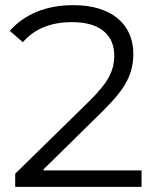

<svg xmlns="http://www.w3.org/2000/svg" viewBox="-20 -726 608 746"><path d="M149 -64H530V0H39V-51L330 -336Q357 -363 375.5 -386Q394 -409 404.5 -429.5Q415 -450 419.5 -469.5Q424 -489 424 -509Q424 -572 381.5 -606Q339 -640 260 -640Q136 -640 69 -562L18 -606Q60 -654 122.5 -680Q185 -706 266 -706Q320 -706 363 -693Q406 -680 436 -655.5Q466 -631 482 -596Q498 -561 498 -517Q498 -490 492.5 -464.5Q487 -439 474 -413Q461 -387 438.5 -359Q416 -331 383 -298L149 -68Z"/></svg>

Font: CMG Sans
Style: Regular
Weight: 400
Designer: Julieta Ulanovsky
Foundry: Julieta Ulanovsky
Version: Version 7.200